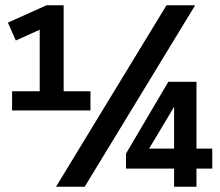

<svg xmlns="http://www.w3.org/2000/svg" viewBox="-20 -710 837 730"><path d="M10 -624 157 -690H222V-363H324V-290H26V-363H131V-597L40 -556ZM193 0 613 -690H722L302 0ZM459 -126 620 -399H727V-145H787V-69H727V0H642V-69H459ZM547 -145H642V-304Z"/></svg>

Font: Radio Canada Medium
Style: Regular
Weight: 500
Designer: Charles Daoud, Etienne Aubert Bonn, Alexandre Saumier Demers, Jacques Le Bailly
Foundry: Radio-Canada
Version: Version 2.104; ttfautohint (v1.8.4.7-5d5b);gftools[0.9.28.de